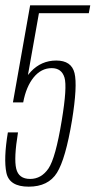

<svg xmlns="http://www.w3.org/2000/svg" viewBox="-20 -695 359 720"><path d="M87.5 5Q161 5 193.5 -47Q226 -99 250 -243.5Q271 -373.5 259.5 -420.8Q248 -468 191 -468Q135 -468 95.8 -426.5Q56.5 -385 43 -311.5L67 -311Q78 -370 106.2 -404.8Q134.5 -439.5 174 -439.5Q211 -439.5 221.8 -404.2Q232.5 -369 211.5 -243Q188.5 -102.5 161.8 -63.2Q135 -24 93 -24Q50 -24 40.8 -62.5Q31.5 -101 47.5 -198.5H9.5Q-7 -99 4 -47Q15 5 87.5 5ZM28.5 -311H66.5L126 -645.5H313L318.5 -675H93Z"/></svg>

Font: Anybody Condensed ExtraLight
Style: Italic
Weight: 250
Width: 3
Italic angle: -10°
Version: Version 1.113;gftools[0.9.25]